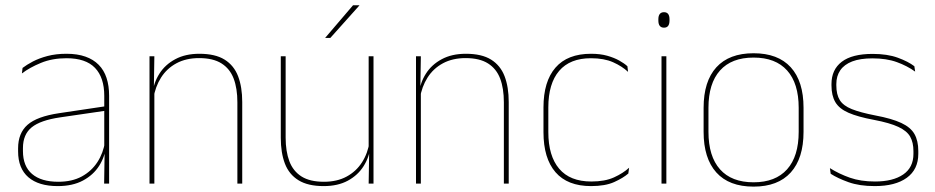

<svg xmlns="http://www.w3.org/2000/svg" viewBox="-20 -700 3566 732"><path d="M396 0H377L379 -128L377.5 -131.5V-292V-334.5Q377.5 -404.5 342.2 -441.2Q307 -478 233.5 -478Q179 -478 136 -460.2Q93 -442.5 63.5 -420L66 -441Q81.5 -453 105.2 -465.5Q129 -478 161.2 -486.5Q193.5 -495 233.5 -495Q275 -495 305.5 -484.2Q336 -473.5 356.2 -453Q376.5 -432.5 386.2 -402.8Q396 -373 396 -335ZM200 9.5Q127.5 9.5 88.2 -24.2Q49 -58 49 -123V-134.5Q49 -192.5 85 -224.2Q121 -256 205.5 -268.5L386.5 -295.5L387 -278.5L209 -252.5Q134 -241.5 100.8 -214.5Q67.5 -187.5 67.5 -135.5V-124Q67.5 -66.5 102.2 -36.8Q137 -7 202.5 -7Q254.5 -7 291.8 -27.2Q329 -47.5 351.5 -82.2Q374 -117 380.5 -160.5L390 -142H384Q380 -102.5 358 -67.8Q336 -33 296.5 -11.8Q257 9.5 200 9.5Z M903.5 0H885V-310Q885 -363 870.8 -400.5Q856.5 -438 824.5 -458.2Q792.5 -478.5 739 -478.5Q689.5 -478.5 652.8 -458.8Q616 -439 594 -404.2Q572 -369.5 565 -325L556 -344H561.5Q566 -385 587.8 -419.2Q609.5 -453.5 648 -474.2Q686.5 -495 740 -495Q800.5 -495 836.2 -472.8Q872 -450.5 887.8 -409.2Q903.5 -368 903.5 -311ZM568.5 0H550V-485.5H568.5L566.5 -358.5H568.5Z M1050.5 -485.5H1069V-175.5Q1069 -123 1083.2 -85.2Q1097.5 -47.5 1129.5 -27.2Q1161.5 -7 1215 -7Q1265 -7 1301.5 -26.8Q1338 -46.5 1360.2 -81.2Q1382.5 -116 1389 -160.5L1398 -141.5H1392.5Q1388 -101 1366.2 -66.5Q1344.5 -32 1306.2 -11.2Q1268 9.5 1214 9.5Q1154 9.5 1118 -12.8Q1082 -35 1066.2 -76.2Q1050.5 -117.5 1050.5 -174.5ZM1385.5 -485.5H1404V0H1385.5L1387.5 -127H1385.5ZM1220 -556 1326 -680H1350V-679L1239.5 -555.5H1220Z M1919.5 0H1901V-310Q1901 -363 1886.8 -400.5Q1872.5 -438 1840.5 -458.2Q1808.5 -478.5 1755 -478.5Q1705.5 -478.5 1668.8 -458.8Q1632 -439 1610 -404.2Q1588 -369.5 1581 -325L1572 -344H1577.5Q1582 -385 1603.8 -419.2Q1625.5 -453.5 1664 -474.2Q1702.5 -495 1756 -495Q1816.5 -495 1852.2 -472.8Q1888 -450.5 1903.8 -409.2Q1919.5 -368 1919.5 -311ZM1584.5 0H1566V-485.5H1584.5L1582.5 -358.5H1584.5Z M2233.5 9.5Q2143.5 9.5 2097.8 -43.5Q2052 -96.5 2052 -196V-290.5Q2052 -389.5 2097.8 -442.2Q2143.5 -495 2233.5 -495Q2268.5 -495 2295 -487.5Q2321.5 -480 2340.8 -469.2Q2360 -458.5 2372 -447.5L2374.5 -426Q2351.5 -447.5 2317.2 -462.8Q2283 -478 2233 -478Q2153 -478 2111.8 -429.8Q2070.5 -381.5 2070.5 -290.5V-196.5Q2070.5 -105.5 2111.8 -56.8Q2153 -8 2234.5 -8Q2286.5 -8 2321 -23.8Q2355.5 -39.5 2378.5 -60.5L2375.5 -38.5Q2356 -21.5 2321.8 -6Q2287.5 9.5 2233.5 9.5Z M2520.5 0H2502V-485.5H2520.5ZM2511.5 -594.5Q2501 -594.5 2495.5 -601.2Q2490 -608 2490 -622V-626.5Q2490 -640 2495.5 -646.8Q2501 -653.5 2511.5 -653.5Q2522 -653.5 2527.2 -646.8Q2532.5 -640 2532.5 -626.5V-622Q2532.5 -608 2527.2 -601.2Q2522 -594.5 2511.5 -594.5Z M2853 11.5Q2759.5 11.5 2711 -42.5Q2662.5 -96.5 2662.5 -197.5V-289Q2662.5 -390 2711.2 -443.5Q2760 -497 2853 -497Q2946 -497 2994.8 -443.5Q3043.5 -390 3043.5 -289V-197.5Q3043.5 -96.5 2994.8 -42.5Q2946 11.5 2853 11.5ZM2853 -5Q2936.5 -5 2980.8 -54.5Q3025 -104 3025 -197.5V-289Q3025 -382 2981 -431.2Q2937 -480.5 2853 -480.5Q2769 -480.5 2725 -431.2Q2681 -382 2681 -289V-197.5Q2681 -104 2725 -54.5Q2769 -5 2853 -5Z M3315 9.5Q3256.5 9.5 3214.8 -5.5Q3173 -20.5 3147 -37.5L3144 -59Q3179 -37 3220.2 -22.5Q3261.5 -8 3316 -8Q3384.5 -8 3423.5 -34.8Q3462.5 -61.5 3462.5 -113.5V-123.5Q3462.5 -157 3450 -179Q3437.5 -201 3405 -216.2Q3372.5 -231.5 3312 -243Q3250.5 -254.5 3215 -270Q3179.5 -285.5 3164.8 -310.5Q3150 -335.5 3150 -374.5V-379.5Q3150 -434.5 3189.2 -464.5Q3228.5 -494.5 3307 -494.5Q3363 -494.5 3402.8 -480Q3442.5 -465.5 3466 -447.5L3469 -427Q3438.5 -449 3399.2 -463.2Q3360 -477.5 3306.5 -477.5Q3259.5 -477.5 3229 -465.8Q3198.5 -454 3183.5 -432Q3168.5 -410 3168.5 -379.5V-374.5Q3168.5 -339.5 3181.8 -318.2Q3195 -297 3227.5 -284Q3260 -271 3316.5 -260Q3380.5 -248 3416.2 -231.2Q3452 -214.5 3466.5 -188.8Q3481 -163 3481 -124.5V-113.5Q3481 -54 3437.2 -22.2Q3393.5 9.5 3315 9.5Z"/></svg>

Font: Anek Devanagari Thin
Style: Regular
Weight: 250
Designer: Kailash Malviya (Devanagari) & Yesha Goshar (Latin)
Foundry: Ek Type
Version: Version 1.003